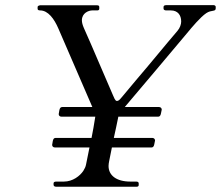

<svg xmlns="http://www.w3.org/2000/svg" viewBox="-20 -708 838 728"><path d="M212.9 -265.6H341.3C336.4 -233.4 332 -210 327.1 -185.1H190.9C184.6 -185.1 181.6 -180.7 180.2 -173.3L177.7 -158.7C177.7 -152.8 182.1 -148.9 188 -148.9H319.3L306.2 -84C304.7 -75.7 300.8 -67.9 295.9 -60.1C283.2 -41 255.9 -19.5 222.2 -19.5H192.9C185.5 -19.5 183.1 -16.1 183.1 -13.2V-7.3C183.1 -2 188 0 192.9 0H498C502 0 505.9 -1.5 505.9 -6.3V-13.2C505.9 -17.1 502 -19.5 497.1 -19.5H474.1C421.9 -19.5 391.6 -42.5 391.6 -78.6C391.6 -84.5 392.6 -90.8 394 -97.7L404.3 -148.9H554.7C560.5 -148.9 563.5 -153.3 564.9 -160.6L567.9 -175.3C567.9 -181.2 563 -185.1 557.6 -185.1H411.6C417.5 -211.9 423.3 -238.3 428.7 -265.6H580.1C585.9 -265.6 588.9 -270.5 590.3 -277.8L593.3 -292.5C593.3 -298.3 588.4 -302.2 583 -302.2H453.1C528.8 -392.1 611.8 -489.3 689 -582C707.5 -604.5 740.2 -643.6 762.2 -658.2C781.7 -671.4 797.9 -662.6 797.9 -676.3V-682.6C797.9 -684.6 794.9 -688.5 790.5 -688.5H609.9C602.1 -688.5 600.1 -684.6 600.1 -681.6V-675.3C600.1 -671.4 604 -668.5 609.9 -668.5H627.9C653.8 -668.5 667 -650.9 667 -626.5C667 -616.2 662.6 -602.1 652.3 -590.3C605 -535.2 554.2 -472.2 495.6 -403.8C494.1 -401.9 463.4 -365.7 443.4 -341.3C432.1 -327.6 428.7 -325.2 422.9 -325.2C416.5 -325.2 411.6 -339.8 408.2 -347.2C364.3 -447.3 337.9 -512.7 297.9 -602.1C293 -613.3 290.5 -623 290.5 -630.9C290.5 -658.7 315.9 -668.5 330.1 -668.5H348.6C352.5 -668.5 356.4 -669.9 356.4 -674.8V-681.2C356.4 -686 354 -688 347.2 -688H131.8C122.6 -686.5 122.6 -682.1 122.6 -681.2V-674.8C122.6 -671.4 124.5 -668.5 132.3 -668.5C162.1 -668.5 185.5 -636.7 201.2 -600.1C276.4 -427.2 305.7 -358.9 330.1 -302.2H215.8C209.5 -302.2 206.5 -297.4 205.1 -290L202.6 -275.4C202.6 -269.5 207 -265.6 212.9 -265.6Z"/></svg>

Font: Cardo
Style: Italic
Weight: 400
Designer: David J. Perry
Foundry: David J. Perry
Version: Version 0.99